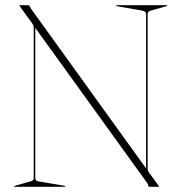

<svg xmlns="http://www.w3.org/2000/svg" viewBox="-20 -720 699 740"><path d="M232 -2Q232 0 229 0H37Q34 0 34 -2Q34 -2.5 38 -4L98 -21Q105 -23.5 107.5 -25.5Q110 -27.5 110 -34V-608Q110 -616.5 109 -620.8Q108 -625 101 -634L57 -695Q55 -698.5 55 -699Q55 -700 58 -700H88Q92 -700 94 -696Q96 -692 102 -683L543 -71V-666Q543 -676 529 -679L431 -696Q427 -697.5 427 -698Q427 -700 430 -700H622Q625 -700 625 -698Q625 -697.5 621 -696L561 -679Q549 -676.5 549 -666V-71Q549 -62.5 555 -54L587 -10Q593 -2 593 -1Q593 0 589 0H559Q551 0 551 -6Q551 -9.5 547 -15L116 -612.5V-34Q116 -23.5 128 -21L228 -4Q232 -2.5 232 -2Z"/></svg>

Font: Fraunces 144pt Thin
Style: Regular
Weight: 100
Version: Version 1.000;[f99f86859]